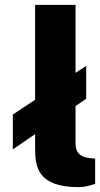

<svg xmlns="http://www.w3.org/2000/svg" viewBox="-20 -763 414 793"><path d="M350 -110C302 -116 292 -141 292 -172V-325L336 -355V-491L292 -462V-743H125V-351L33 -290V-146L125 -209V-151C125 -75 134 10 306 10C328 10 351 4 373 -4V-108Z"/></svg>

Font: United Sans ExtraBold
Style: Regular
Weight: 800
Designer: Pablo Impallari, Rodrigo Fuenzalida (Modified by Dan O. Williams)
Version: Version 1.000;PS 001.000;hotconv 1.0.88;makeotf.lib2.5.64775